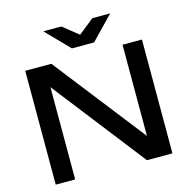

<svg xmlns="http://www.w3.org/2000/svg" viewBox="-133 -1092 1203 1222"><g transform="rotate(-15 468.5 -481.5)"><path d="M779 -80 725 -74V-750H853V0H685L159 -676L212 -682V0H84V-750H256ZM554 -811H408L260 -963H379L509 -859H453L583 -963H701Z"/></g></svg>

Font: Unbounded
Style: Regular
Weight: 400
Designer: Luke Prowse, Jean-Baptiste Morizot, Fátima Lázaro, Florian Runge
Foundry: NaN
Version: Version 1.701;gftools[0.9.28.dev5+ged2979d]